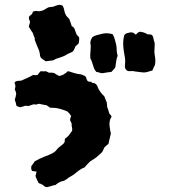

<svg xmlns="http://www.w3.org/2000/svg" viewBox="-20 -688 701 793"><path d="M306 -535Q308 -529 307 -522.5Q306 -516 305 -509Q302 -506 298.5 -502.5Q295 -499 292 -497Q290 -492 288 -487.5Q286 -483 284 -480Q282 -476 282 -476Q274 -471 266 -468Q258 -465 251 -460Q244 -456 236.5 -453.5Q229 -451 221 -448Q216 -447 210.5 -444.5Q205 -442 200 -439Q193 -438 186 -437Q179 -436 170 -435Q167 -435 164 -438Q161 -441 156 -444Q145 -450 145 -462Q144 -472 140.5 -481.5Q137 -491 133 -499Q130 -507 126.5 -515Q123 -523 123 -532Q119 -540 117 -547.5Q115 -555 109 -561Q106 -565 104 -569.5Q102 -574 99 -578Q100 -582 101 -585.5Q102 -589 103 -592Q105 -599 101.5 -605Q98 -611 100 -619Q104 -624 109.5 -628Q115 -632 115 -639Q125 -644 133 -642.5Q141 -641 145 -642Q158 -644 165 -649Q172 -654 181 -658Q184 -659 189 -659Q194 -659 198 -660Q203 -661 207 -663Q211 -665 216 -666Q221 -668 227 -668Q233 -668 239 -664Q244 -655 245.5 -645Q247 -635 253 -624Q255 -621 259 -617Q263 -613 266 -610Q269 -601 271.5 -595Q274 -589 276 -581Q278 -579 281 -577Q284 -575 286 -573Q289 -566 291.5 -558.5Q294 -551 297 -544Q299 -542 302 -539.5Q305 -537 306 -535ZM620 -420Q617 -415 614.5 -409Q612 -403 610 -398Q608 -397 607.5 -396.5Q607 -396 606 -396Q596 -393 587.5 -390.5Q579 -388 569 -389Q562 -390 553 -391Q544 -392 536 -393Q531 -395 525.5 -394.5Q520 -394 514 -394Q501 -394 496 -409V-420Q499 -439 494 -461Q490 -481 489 -500Q488 -519 492 -538Q494 -548 505 -551Q511 -553 517 -554Q523 -555 530 -553Q535 -551 538 -546Q542 -545 544 -547.5Q546 -550 547 -551Q556 -560 568 -555Q571 -555 573.5 -554Q576 -553 578 -552Q582 -551 585.5 -548.5Q589 -546 592 -546Q606 -547 610 -540.5Q614 -534 615 -523Q616 -519 617.5 -515Q619 -511 619 -506Q619 -495 618 -483.5Q617 -472 619 -461Q621 -451 621.5 -441Q622 -431 620 -420ZM466 -458Q462 -448 460.5 -438.5Q459 -429 458 -421Q457 -410 454 -406Q451 -402 440 -391Q432 -390 423 -389Q414 -388 406 -386Q399 -385 392.5 -387.5Q386 -390 378 -391Q371 -398 368 -407Q364 -418 361 -428.5Q358 -439 353 -447Q352 -464 354 -480.5Q356 -497 353 -511Q354 -524 362 -535Q371 -541 382 -543.5Q393 -546 404 -549Q422 -553 445 -547Q451 -537 454 -526Q457 -515 460 -503Q462 -493 462 -481Q462 -469 466 -458ZM440 -205Q439 -203 438 -200.5Q437 -198 435 -195Q434 -191 433 -186Q432 -181 432 -176Q432 -170 433 -164Q434 -158 435 -151Q435 -148 436 -145Q437 -142 438 -137Q436 -127 433 -116Q430 -105 428 -94Q424 -91 419.5 -87Q415 -83 411 -79Q408 -72 405 -65.5Q402 -59 396 -54Q386 -45 380.5 -40.5Q375 -36 370 -32.5Q365 -29 353 -22Q347 -16 341.5 -10.5Q336 -5 330 3Q320 7 312 12Q304 17 296 24Q291 28 285 32.5Q279 37 273 40Q262 46 254 53Q252 54 249 55.5Q246 57 244 59Q234 60 225 65Q216 70 209 76Q204 77 199 78Q194 79 190 81Q186 82 181.5 83Q177 84 174 85Q167 85 163 81Q159 77 154 74Q151 72 147.5 71Q144 70 141 69Q140 68 139 67Q138 66 138 64Q134 58 131.5 51.5Q129 45 126 38Q128 36 128.5 32.5Q129 29 130 25Q133 20 126 20Q123 20 119 19Q115 18 113 18Q109 14 109 9Q109 4 109 -1Q113 -6 116.5 -11.5Q120 -17 124 -22Q133 -27 142 -31.5Q151 -36 161 -40Q166 -42 170 -43.5Q174 -45 177 -46Q189 -51 199 -56.5Q209 -62 216 -72Q220 -77 224.5 -80.5Q229 -84 233 -87Q238 -91 241.5 -94Q245 -97 247 -102Q247 -105 247.5 -108Q248 -111 248 -115Q259 -123 263 -127.5Q267 -132 278 -148Q279 -156 277 -163.5Q275 -171 276 -178L270 -190Q269 -194 270 -197Q271 -200 271 -202Q273 -204 273 -206Q273 -208 274 -209Q267 -220 258 -228Q243 -234 227.5 -238.5Q212 -243 195 -243Q189 -242 185.5 -244Q182 -246 173 -253Q166 -254 159.5 -255.5Q153 -257 147 -258Q146 -259 143.5 -259Q141 -259 139 -259Q136 -258 133 -257Q130 -256 128 -256Q122 -258 116.5 -256.5Q111 -255 106 -253Q102 -252 98 -250Q94 -251 90 -251Q86 -251 83 -251Q79 -249 74 -248Q69 -247 64 -245Q55 -247 48 -251Q47 -258 45 -264Q43 -270 41 -276Q43 -282 44.5 -288Q46 -294 47 -301Q46 -309 41 -319Q46 -333 41 -343Q39 -347 44 -351Q49 -354 54.5 -354Q60 -354 68 -355Q79 -360 91.5 -365.5Q104 -371 116 -378Q120 -379 122.5 -378Q125 -377 128 -377Q130 -377 136 -379Q141 -387 146 -392Q149 -395 151.5 -394Q154 -393 158 -393Q160 -393 162.5 -393.5Q165 -394 168 -394Q172 -393 175 -391.5Q178 -390 181 -388Q187 -388 192 -388Q197 -388 204 -386Q209 -383 214.5 -379.5Q220 -376 225 -374Q230 -376 236 -377.5Q242 -379 246 -383Q251 -385 254 -388.5Q257 -392 261 -394Q263 -394 265 -393Q277 -389 289 -385.5Q301 -382 314 -381Q316 -380 318.5 -379.5Q321 -379 322 -378Q324 -377 327 -376Q330 -375 331 -374Q335 -370 336 -367Q337 -364 338 -360Q341 -350 353 -350Q356 -353 358 -348Q361 -345 365.5 -345Q370 -345 373 -343Q375 -341 377.5 -339Q380 -337 381 -335Q385 -322 393 -310.5Q401 -299 411 -290Q413 -284 415.5 -278Q418 -272 421 -265Q422 -260 422 -255Q422 -250 423 -245Q425 -240 427 -234.5Q429 -229 430 -224Q431 -219 434.5 -215.5Q438 -212 440 -208Q440 -207 441 -206.5Q442 -206 440 -205Z"/></svg>

Font: Darumadrop One
Style: Regular
Weight: 400
Version: Version 1.000